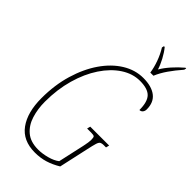

<svg xmlns="http://www.w3.org/2000/svg" viewBox="-286 -1003 1085 1085"><g transform="rotate(45 256.5 -460.5)"><path d="M238 10Q142 10 94.5 -55.5Q47 -121 47 -234Q47 -339 73.5 -428Q100 -517 145.5 -583Q191 -649 250 -685.5Q309 -722 374 -722Q440 -722 476.5 -694Q513 -666 513 -610Q513 -596 505.5 -587Q498 -578 486 -578Q486 -643 460 -670Q434 -697 372 -697Q314 -697 260.5 -662Q207 -627 165 -564Q123 -501 99 -416.5Q75 -332 75 -234Q75 -176 90.5 -126Q106 -76 142 -45.5Q178 -15 239 -15Q272 -15 309.5 -25Q347 -35 370 -53L405 -211Q413 -249 413 -264Q413 -285 408.5 -290Q404 -295 384 -295H351L356 -315H507L502 -295H483Q469 -295 461 -290.5Q453 -286 447.5 -268Q442 -250 433 -208L395 -36Q357 -13 319.5 -1.5Q282 10 238 10ZM380 -771Q375 -806 361 -845Q347 -884 326 -918L329 -931H335Q355 -907 372.5 -874Q390 -841 398 -814Q415 -843 442 -873.5Q469 -904 501 -931H507L504 -918Q470 -879 445 -843Q420 -807 405 -771Z"/></g></svg>

Font: Noto Serif ExtraCondensed Thin
Style: Italic
Weight: 100
Width: 2
Italic angle: -12°
Designer: Monotype Design Team
Foundry: Monotype Imaging Inc.
Version: Version 2.013